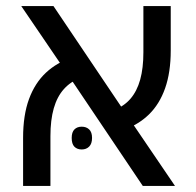

<svg xmlns="http://www.w3.org/2000/svg" viewBox="-20 -612 646 632"><path d="M450 0 193 -382 50 -592H156L397 -234L556 0ZM56 0V-158Q56 -233 75.5 -286Q95 -339 131.5 -373Q168 -407 219 -423L246 -356Q213 -344 190.5 -319Q168 -294 157 -255.5Q146 -217 146 -164V0ZM385 -184 355 -250Q388 -262 409.5 -287Q431 -312 441.5 -350Q452 -388 452 -440V-592H542V-446Q542 -374 523.5 -321.5Q505 -269 470 -235Q435 -201 385 -184ZM216 -158Q216 -177 225 -186Q234 -195 249 -195Q264 -195 273.5 -186Q283 -177 283 -158Q283 -139 273.5 -129.5Q264 -120 249 -120Q234 -120 225 -129Q216 -138 216 -158Z"/></svg>

Font: Noto Sans Hebrew
Style: Regular
Weight: 400
Designer: Monotype Design Team
Foundry: Monotype Imaging Inc.
Version: Version 2.003;January 10, 2023;FontCreator 14.0.0.2877 64-bi